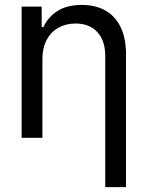

<svg xmlns="http://www.w3.org/2000/svg" viewBox="-20 -557 597 776"><path d="M151.4 0H67.4V-530.3H148.4V-447.3H155.3Q175.3 -489.7 213.6 -513.4Q252 -537.1 310.5 -537.1Q365.2 -537.1 405.3 -514.9Q445.3 -492.7 467.3 -447.8Q489.3 -402.8 489.3 -336.9V199.2H405.3V-331.1Q405.3 -392.6 373.5 -427.2Q341.8 -461.9 285.2 -461.9Q246.6 -461.9 216.3 -445.1Q186 -428.2 168.7 -395.8Q151.4 -363.3 151.4 -318.4Z"/></svg>

Font: Pretendard GOV
Style: Regular
Weight: 400
Designer: Base glyphs from Inter by Rasmus Andersson; Hangeul glyphs from Noto Sans CJK(Source Han Sans) by Jang Soo-young and Kan
Foundry: Kil Hyung-jin
Version: Version 1.309